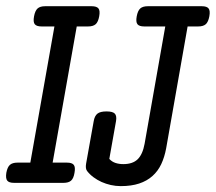

<svg xmlns="http://www.w3.org/2000/svg" viewBox="-35 -600 708 630"><path d="M143.6 -513.2H101.6Q85 -513.2 79.1 -520.5Q73.2 -527.8 76.7 -546.4Q80.1 -564.9 88.4 -572.3Q96.7 -579.6 113.3 -579.6H265.6Q282.2 -579.6 288.1 -572.3Q293.9 -564.9 290.5 -546.4Q287.1 -527.8 278.8 -520.5Q270.5 -513.2 253.9 -513.2H216.8L137.7 -66.4H184.6Q201.2 -66.4 207 -59.1Q212.9 -51.8 209.5 -33.2Q206.5 -14.6 198.2 -7.3Q189.9 0 173.3 0H11.2Q-5.4 0 -11.2 -7.3Q-17.1 -14.6 -14.2 -33.2Q-10.7 -51.8 -2.4 -59.1Q5.9 -66.4 22.5 -66.4H64.5ZM438.5 -513.2Q421.9 -513.2 416 -520.5Q410.2 -527.8 413.6 -546.4Q417 -564.9 425.3 -572.3Q433.6 -579.6 450.2 -579.6H627Q643.6 -579.6 649.4 -572.3Q655.3 -564.9 651.9 -546.4Q648.4 -527.8 640.1 -520.5Q631.8 -513.2 615.2 -513.2H580.6L510.3 -113.8Q504.9 -84.5 494.1 -61.5Q483.4 -38.6 465.3 -22.5Q447.3 -6.3 421.6 2.2Q396 10.7 361.3 10.7Q344.7 10.7 328.6 7.1Q312.5 3.4 298.3 -2.9Q284.2 -9.3 272 -18.3Q259.8 -27.3 251 -38.6Q244.6 -46.4 247.6 -63.5L272.5 -202.6Q275.4 -219.7 284.7 -227.1Q293.9 -234.4 314.5 -234.4Q335 -234.4 341.8 -227.1Q348.6 -219.7 345.7 -202.6L323.7 -78.6Q332 -69.3 343.8 -65.4Q355.5 -61.5 369.6 -61.5Q400.4 -61.5 416.7 -77.4Q433.1 -93.3 439.5 -128.4L507.3 -513.2Z"/></svg>

Font: Courier Prime
Style: Italic
Weight: 400
Monospace: yes
Designer: Alan Dague-Greene
Foundry: Quote-Unquote Apps
Version: Version 1.202